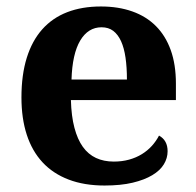

<svg xmlns="http://www.w3.org/2000/svg" viewBox="-20 -569 611 599"><path d="M296.9 -483.9Q254.9 -483.9 230.2 -442.4Q205.6 -400.9 203.1 -320.8H376Q376 -358.9 371.6 -389.2Q367.2 -419.4 357.7 -440.4Q348.1 -461.4 333.3 -472.7Q318.4 -483.9 296.9 -483.9ZM306.2 9.8Q242.7 9.8 194.1 -8.8Q145.5 -27.3 112.8 -62.5Q80.1 -97.7 63.5 -148.7Q46.9 -199.7 46.9 -265.1Q46.9 -335.4 63.5 -388.7Q80.1 -441.9 111.8 -477.5Q143.6 -513.2 189.7 -531Q235.8 -548.8 294.9 -548.8Q349.1 -548.8 392.6 -533.4Q436 -518.1 466.3 -487.8Q496.6 -457.5 512.7 -412.6Q528.8 -367.7 528.8 -308.1V-256.8H201.2Q202.6 -206.5 212.2 -170.4Q221.7 -134.3 238.5 -110.8Q255.4 -87.4 279.5 -76.2Q303.7 -64.9 335 -64.9Q360.8 -64.9 382.8 -71Q404.8 -77.1 422.6 -88.1Q440.4 -99.1 453.9 -114Q467.3 -128.9 476.1 -146Q502.9 -131.3 502.9 -97.2Q502.9 -75.7 491.2 -56.4Q479.5 -37.1 455.1 -22.5Q430.7 -7.8 393.8 1Q356.9 9.8 306.2 9.8Z"/></svg>

Font: Droids
Style: b
Weight: 700
Foundry: Ascender Corporation
Version: Version 1.00 build 113